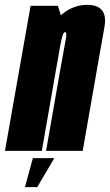

<svg xmlns="http://www.w3.org/2000/svg" viewBox="-64 -624 454 794"><path d="M-43.5 0H109L200 -521L175.5 -600H62.5ZM126.5 0H278L334 -320Q351 -419.5 367.8 -511.8Q384.5 -604 296 -604Q229 -604 175.2 -549.2Q121.5 -494.5 104 -398.5L177.5 -394Q186.5 -444.5 192 -467.8Q197.5 -491 205 -491Q213 -491 208.8 -465.8Q204.5 -440.5 184.5 -331.5ZM39 150H90L160.5 30H72Z"/></svg>

Font: Anybody UltraCondensed ExtraBold
Style: Italic
Weight: 800
Width: 1
Italic angle: -10°
Version: Version 1.113;gftools[0.9.25]